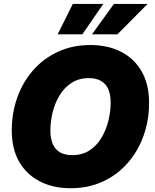

<svg xmlns="http://www.w3.org/2000/svg" viewBox="-20 -973 810 1003"><path d="M348.6 10.3Q258.8 10.3 189.5 -24.7Q120.1 -59.6 80.8 -127Q41.5 -194.3 41.5 -291.5Q41.5 -382.8 70.3 -463.6Q99.1 -544.4 153.1 -606Q207 -667.5 282.7 -702.6Q358.4 -737.8 452.6 -737.8Q542 -737.8 611.1 -703.1Q680.2 -668.5 719.5 -600.8Q758.8 -533.2 758.8 -435.5Q758.8 -344.2 729.7 -263.4Q700.7 -182.6 646.7 -121.1Q592.8 -59.6 517.3 -24.7Q441.9 10.3 348.6 10.3ZM357.4 -162.6Q410.2 -162.6 448 -187.5Q485.8 -212.4 510.3 -253.7Q534.7 -294.9 546.4 -343Q558.1 -391.1 558.1 -437Q558.1 -479 545.4 -507.6Q532.7 -536.1 507.3 -550.5Q481.9 -564.9 443.8 -564.9Q391.6 -564.9 353.3 -539.8Q314.9 -514.6 290.5 -473.6Q266.1 -432.6 254.6 -384.8Q243.2 -336.9 243.2 -291Q243.2 -249 255.9 -220.2Q268.6 -191.4 293.9 -177Q319.3 -162.6 357.4 -162.6ZM410.2 -793.5H281.2L360.4 -952.6H519.5ZM593.3 -793.5H460.4L575.2 -952.6H751Z"/></svg>

Font: Inter 18pt Black
Style: Italic
Weight: 900
Italic angle: -9.3988°
Designer: Rasmus Andersson
Foundry: rsms
Version: Version 4.001;git-66647c0bb